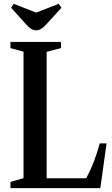

<svg xmlns="http://www.w3.org/2000/svg" viewBox="-20 -980 584 1000"><path d="M169 -822C187 -822 200.5 -831.5 220.5 -852.5L300 -939.5L286 -960L168.5 -914.5L51.5 -960L38 -939.5L116.5 -852.5C135.5 -832.5 148.5 -822 169 -822ZM34.5 0H502.5L535 -233H499.5C480 -162.5 459.5 -108 429 -51.5H223V-710L297.5 -729.5V-761.5H34.5V-729.5L102.5 -711V-52L34.5 -32.5Z"/></svg>

Font: Libre Caslon Condensed SemiBold
Style: Regular
Weight: 600
Designer: Pablo Impallari, Rodrigo Fuenzalida, Katja Schimmel, Ertekin Erdin
Foundry: Pablo Impallari, Rodrigo Fuenzalida
Version: Version 2.000;gftools[0.9.33]